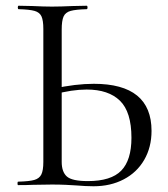

<svg xmlns="http://www.w3.org/2000/svg" viewBox="-20 -645 584 669"><path d="M244 1Q230 0 208.5 -1Q187 -2 161 -2L95 -1Q76 0 43 0Q41 0 41 -6Q41 -12 43 -12Q82 -13 99.5 -18Q117 -23 124 -37Q131 -51 131 -81V-544Q131 -574 124.5 -588Q118 -602 100.5 -607Q83 -612 45 -613Q42 -613 42 -619Q42 -625 45 -625L93 -624Q133 -622 161 -622Q190 -622 234 -624L282 -625Q285 -625 285 -619Q285 -613 282 -613Q244 -612 226 -607Q208 -602 201.5 -587.5Q195 -573 195 -542V-81Q195 -46 213 -30Q231 -14 286 -14Q367 -14 402.5 -50.5Q438 -87 438 -165Q438 -255 398 -294Q358 -333 282 -333Q231 -333 168 -316L166 -336Q243 -353 307 -353Q508 -353 508 -189Q508 -132 482.5 -88Q457 -44 411 -20Q365 4 306 4Q280 4 244 1Z"/></svg>

Font: Cormorant Infant
Style: Regular
Weight: 400
Designer: Christian Thalmann (Catharsis Fonts)
Foundry: Catharsis Fonts
Version: Version 4.000